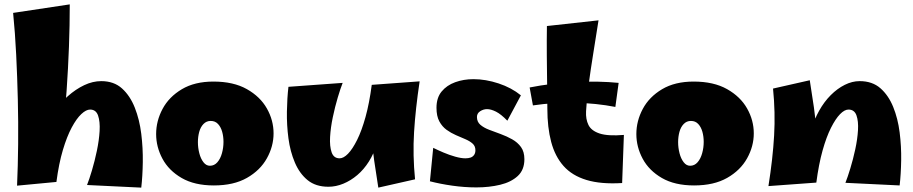

<svg xmlns="http://www.w3.org/2000/svg" viewBox="-20 -836 4175 878"><path d="M238 -4 58 13Q62 -76 63 -176.5Q64 -277 61.5 -381Q59 -485 54 -586Q49 -687 40 -777L299 -816Q299 -628 284.5 -420Q270 -212 238 -4ZM626 22 378 10Q388 -15 400.5 -57Q413 -99 423 -146.5Q433 -194 435.5 -237Q438 -280 428.5 -307.5Q419 -335 392 -335Q374 -335 352 -314.5Q330 -294 308 -253Q286 -212 267.5 -150Q249 -88 238 -4L145 -141Q153 -188 173.5 -234.5Q194 -281 224 -322.5Q254 -364 290 -396Q326 -428 365 -446.5Q404 -465 443 -465Q501 -465 538 -431.5Q575 -398 596.5 -343.5Q618 -289 626 -224Q634 -159 633 -94.5Q632 -30 626 22Z M958 12Q869.7 12 810.8 -22Q752 -56 723 -110Q694 -164 694 -223Q694 -283 723.4 -338Q752.8 -393 811.5 -428Q870.3 -463 956 -463Q1047.7 -463 1108.8 -428.5Q1169.9 -394 1200.4 -340Q1231 -286 1231 -226Q1231 -167 1200.4 -112Q1169.8 -57 1109.2 -22.5Q1048.6 12 958 12ZM939.8 -78Q960 -78 974 -94Q988 -110 995 -135.5Q1002 -161 1002 -187Q1002 -211.5 996 -233.3Q990 -255 977 -269Q964 -283 943.5 -283Q924 -283 910.5 -269Q897 -255 891 -232.8Q885 -210.6 885 -186Q885 -160 891.5 -135Q898 -110 910.5 -94Q923 -78 939.8 -78Z M1482 18Q1424 18 1387 -12Q1350 -42 1328.5 -92.5Q1307 -143 1299 -203.5Q1291 -264 1292 -325.5Q1293 -387 1299 -439L1547 -457Q1537 -432 1524.5 -390Q1512 -348 1502 -300.5Q1492 -253 1489.5 -210Q1487 -167 1496.5 -139.5Q1506 -112 1533 -112Q1551 -112 1571.5 -133Q1592 -154 1613 -196Q1634 -238 1651.5 -301Q1669 -364 1680 -448L1717 -276Q1717 -224 1703.5 -179Q1690 -134 1667 -97.5Q1644 -61 1614 -35.5Q1584 -10 1550 4Q1516 18 1482 18ZM1710 22Q1699 -46 1691 -102.5Q1683 -159 1679.5 -212Q1676 -265 1676 -322Q1676 -379 1680 -448L1899 -464Q1880 -338 1873.5 -232Q1867 -126 1878 -16Z M2158 21Q2104 21 2048 13Q1992 5 1946 -7L1961 -160Q1981 -150 2008 -138.5Q2035 -127 2062 -119.5Q2089 -112 2108 -112Q2122 -112 2132 -115.5Q2142 -119 2148 -127.5Q2154 -136 2154 -149Q2154 -168 2141 -179.5Q2128 -191 2108 -199.5Q2088 -208 2065 -218Q2042 -228 2022 -242.5Q2002 -257 1989 -281Q1976 -305 1976 -343Q1976 -389 1999.5 -417.5Q2023 -446 2061.5 -460Q2100 -474 2145 -474Q2201 -474 2260 -454.5Q2319 -435 2362 -400L2300 -284Q2271 -314 2248 -325.5Q2225 -337 2207 -337Q2191 -337 2176 -327.5Q2161 -318 2161 -301Q2161 -279 2176.5 -265.5Q2192 -252 2217 -242.5Q2242 -233 2269.5 -223Q2297 -213 2322 -199Q2347 -185 2362.5 -163.5Q2378 -142 2378 -108Q2378 -59 2347.5 -31Q2317 -3 2267 9Q2217 21 2158 21Z M2825 1Q2728 7 2662 -13Q2596 -33 2557 -77Q2518 -121 2500.5 -187Q2483 -253 2483 -339Q2483 -386 2482 -449.5Q2481 -513 2480.5 -583Q2480 -653 2481 -717L2717 -743Q2705 -666 2693 -592Q2681 -518 2672 -451Q2663 -384 2660 -327Q2658 -291 2671 -264.5Q2684 -238 2722 -225.5Q2760 -213 2833 -219ZM2794 -347Q2707 -364 2609.5 -366Q2512 -368 2417 -354L2402 -436Q2503 -456 2610.5 -461Q2718 -466 2809 -457Z M3154 12Q3065.7 12 3006.8 -22Q2948 -56 2919 -110Q2890 -164 2890 -223Q2890 -283 2919.4 -338Q2948.8 -393 3007.5 -428Q3066.3 -463 3152 -463Q3243.7 -463 3304.8 -428.5Q3365.9 -394 3396.4 -340Q3427 -286 3427 -226Q3427 -167 3396.4 -112Q3365.8 -57 3305.2 -22.5Q3244.6 12 3154 12ZM3135.8 -78Q3156 -78 3170 -94Q3184 -110 3191 -135.5Q3198 -161 3198 -187Q3198 -211.5 3192 -233.3Q3186 -255 3173 -269Q3160 -283 3139.5 -283Q3120 -283 3106.5 -269Q3093 -255 3087 -232.8Q3081 -210.6 3081 -186Q3081 -160 3087.5 -135Q3094 -110 3106.5 -94Q3119 -78 3135.8 -78Z M4094 12 3846 0Q3856 -25 3868.5 -66Q3881 -107 3891 -153Q3901 -199 3903.5 -240.5Q3906 -282 3896.5 -308.5Q3887 -335 3860 -335Q3842 -335 3821.5 -314Q3801 -293 3780 -251.5Q3759 -210 3741.5 -147.5Q3724 -85 3713 -1L3676 -141Q3676 -193 3689.5 -241Q3703 -289 3726 -330Q3749 -371 3779 -401Q3809 -431 3843 -448Q3877 -465 3911 -465Q3969 -465 4006 -432.5Q4043 -400 4064.5 -347Q4086 -294 4094 -230.5Q4102 -167 4101 -103.5Q4100 -40 4094 12ZM3713 -1 3494 15Q3514 -111 3520 -216.5Q3526 -322 3515 -431L3683 -469Q3694 -401 3702 -344.5Q3710 -288 3713.5 -235.5Q3717 -183 3717 -126.5Q3717 -70 3713 -1Z"/></svg>

Font: Marhey Light
Style: Regular
Weight: 300
Designer: Nur Syamsi & Bustanul Arifin
Foundry: Namelatype
Version: Version 1.000